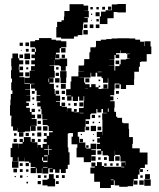

<svg xmlns="http://www.w3.org/2000/svg" viewBox="-20 -912 793 958"><path d="M72 -75H40V-107H72V-128H69V-108H43V-128H33V-174H41V-196H71V-174H72V-195H93V-203H78V-219H94V-204H99V-228H133V-204H138V-219H154V-203H139V-202H167V-175H168V-189H184V-175H193V-194H213V-203H198V-219H213V-234H199V-248H213V-234H225V-252H243V-258H223V-283H218V-288H193V-314H216V-316H191V-342H187V-368H183V-381H166V-401H181V-407H162V-435H181V-438H163V-460H155V-470H135V-492H152V-494H130V-467H105V-465H130V-437H111V-436H131V-406H111V-399H124V-383H111V-374H129V-353H138V-340H155V-322H138V-318H163V-284H135V-283H158V-259H134V-282H131V-256H104V-253H68V-275H67V-260H45V-281H36V-321H37V-335H30V-387H32V-415H34V-443H42V-461H36V-501H40V-520H35V-562H38V-581H36V-621H42V-645H70V-621H76V-581H74V-562H77V-551H96V-531H77V-527H102V-495H129V-523V-498H103V-524H128V-559H155V-560H135V-582H154V-591H136V-611H154V-622H137V-640H154V-653H138V-669H154V-653H159V-670H155V-676H131V-706H155V-712H175V-722H237V-714H259V-710H285V-706H311V-676H285V-672H307V-650H285V-672H278V-649H259V-641H276V-621H256V-638H255V-616H277V-620H315V-582H308V-559H284V-582H277V-586H251V-612H250V-587H227V-585H250V-558H253V-524H227V-522H247V-500H227V-494H249V-468H227H253V-443H257V-460H275V-442H258V-435H280V-407H259V-404H279V-383H287V-400H305V-382H288V-379H314V-355H315V-372H337V-355H349V-368H363V-354H350V-352H374V-373H397V-380H398V-409H400V-432H377H397V-410H375V-430H369V-408H343V-430H337V-410H315V-432H335V-435H310V-467H332V-505H336V-531H371V-556H398V-557H372V-585H398V-589H400V-617H426V-651H431V-676H457V-680H459V-708H483V-714H510V-717H537V-720H566V-721H626V-720H655V-714H679V-704H699V-682H701V-706H731V-680H735V-642H712V-605H684V-603H678V-579H673V-554H650V-517H649V-488H609V-468H583V-491H576V-471H556V-491H576V-495H552V-465H525H550V-437H530V-431H546V-411H530V-407H552V-375H550V-354H559V-330H565V-324H589V-300H595V-297H622V-269H624V-228H643V-194H640V-172H677V-151H716V-91H703V-74H680V-68H693V-54H679V-67H676V-41H668V-19H647V-11H666V9H646V-10H644V17H617V20H575V13H552V-12H548V11H533V26H479V-5H450V-46H431V-76H453V-81H436V-101H456V-84H464V-103H488V-84H499V-80H517H547H585V-102H606V-106H581V-133H578V-139H554V-160H553V-134H549V-108H523V-134H519V-137H492V-159H486V-141H466V-161H484V-168H463V-194H479V-200H465V-222H479V-228H463V-254H489V-238H490V-257H491V-286H507H491V-315H490V-347H513V-349H494V-368H486V-351H466V-368H461V-346H435V-342H430V-317H407V-280H425V-262H407V-280H403V-254H374V-253H349H368V-230H375V-201H406V-175H410V-171H432V-195H460V-167H436V-163H458V-139H436V-132H457V-110H435V-131H434V-103H398V-127H362V-175H366V-192H337V-230H344V-248H322V-245H318V-219V-189V-176H321V-152H327V-90H318V-69H308V-49H284V-67H277V-50H255V-67H245V-52H227V-70H242V-72H221V-46H191V-72H189V-48H163V-72H159V-48H133V-74H157V-78H133V-100H125V-106H101V-125H100V-107H72ZM125 -682H107V-700H125ZM94 -683H78V-699H94ZM123 -654H109V-668H123ZM88 -659H84V-663H88ZM550 -587H523V-586H551V-560H575H555V-582H576V-591H582V-615H609V-618H628V-620H615V-642H628V-644H609V-647H582V-661H580V-647H559V-640H575V-622H557V-638H551V-616H525V-615H550ZM130 -617H102V-645H130ZM95 -622H77V-640H95ZM304 -623H288V-639H304ZM126 -591H106V-611H126ZM96 -591H76V-611H96ZM575 -592H557V-610H575ZM95 -562H77V-580H95ZM272 -565H260V-577H272ZM121 -566H111V-576H121ZM312 -525H280V-557H312ZM480 -477H472V-468H487V-470H520V-495V-522H518V-499H494V-522H487V-554H468V-552H487V-530H465V-549H457V-530H435V-549H432V-525H400V-526H376V-525H400V-500H405V-492H427V-477H435V-492H457V-477H472V-485H480ZM126 -531H106V-551H126ZM274 -533H258V-549H274ZM310 -497H282V-525H310ZM277 -500H255V-522H277ZM426 -501H406V-521H426ZM225 -502V-520H222V-502ZM480 -507H472V-515H480ZM102 -470V-495V-470ZM308 -469H284V-493H308ZM516 -471H496V-491H516ZM271 -476H261V-486H271ZM405 -469H420V-470H405ZM304 -443H288V-459H304ZM573 -444H559V-458H573ZM153 -444H139V-458H153ZM303 -414H289V-428H303ZM151 -416H141V-426H151ZM568 -419H564V-423H568ZM396 -381H376V-401H396ZM363 -384H349V-398H363ZM331 -386H321V-396H331ZM149 -388H143V-394H149ZM522 -354V-371H518V-354ZM154 -353H138V-369H154ZM181 -356H171V-366H181ZM377 -347H397V-349H377ZM402 -322V-342V-322ZM186 -321H166V-341H186ZM454 -323H438V-339H454ZM481 -326H471V-336H481ZM424 -293H408V-309H424ZM184 -293H168V-309H184ZM450 -297H442V-305H450ZM479 -298H473V-304H479ZM459 -258H433V-284H459ZM217 -260H195V-282H217ZM186 -261H166V-281H186ZM485 -262H467V-280H485ZM97 -230H75V-252H97ZM186 -231H166V-251H186ZM124 -233H108V-249H124ZM62 -235H50V-247H62ZM152 -235H140V-247H152ZM389 -238H383V-244H389ZM448 -239H444V-243H448ZM394 -203H378V-219H394ZM64 -203H48V-219H64ZM183 -204H169V-218H183ZM450 -207H442V-215H450ZM219 -168H200V-165H220V-139H223V-164H238V-167H222V-188H219ZM422 -175H410V-187H422ZM217 -132V-110H218V-137H200V-132ZM577 -110H555V-132H577ZM513 -114H499V-128H513ZM482 -115H470V-127H482ZM195 -110V-127H190V-110ZM195 -103H217V-110H195ZM608 -87V-101H607V-87ZM124 -83H108V-99H124ZM93 -84H79V-98H93ZM572 -85H560V-97H572ZM512 -85H500V-97H512ZM542 -85H530V-97H542ZM585 -77H600V-80H585ZM195 -76H217V-79H195ZM65 -52H47V-70H65ZM93 -54H79V-68H93ZM122 -55H110V-67H122ZM719 -58H713V-64H719ZM255 18H217V13H192V-15H217V-20H224V-43H248V-20H255ZM728 -19H704V-43H728ZM183 -24H169V-38H183ZM273 -24H259V-38H273ZM303 -24H289V-38H303ZM92 -25H80V-37H92ZM212 -25H200V-37H212ZM692 -25H680V-37H692ZM59 -28H53V-34H59ZM118 -29H114V-33H118ZM732 15H700V-17H732ZM533 -13H547V-16H533ZM697 10H675V-12H697ZM184 7H168V-9H184ZM273 6H259V-8H273ZM120 3H112V-5H120ZM516 -792H478V-830H484V-854H507V-861H538V-890H566V-892H608V-850H566V-852H547V-821H516ZM349 -719H285V-725H261V-777H265V-803H287V-811H299V-829H301V-857H327V-891H367H397V-884H420V-858H401V-857H423V-825H401V-822H418V-800H396V-792H394V-764H391V-737H368V-730H349ZM535 -863H519V-879H535ZM504 -864H490V-878H504ZM473 -865H461V-877H473ZM443 -865H431V-877H443ZM477 -831H457V-851H477ZM440 -838H434V-844H440ZM473 -805H461V-817H473ZM439 -809H435V-813H439ZM416 -772H398V-790H416ZM446 -772H428V-790H446ZM476 -772H458V-790H476ZM418 -740H396V-762H418Z"/></svg>

Font: Rubik Storm
Style: Regular
Weight: 400
Designer: Hubert and Fischer, NaN
Foundry: Hubert and Fischer, NaN
Version: Version 2.201